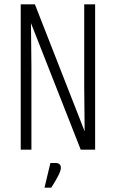

<svg xmlns="http://www.w3.org/2000/svg" viewBox="-20 -686 531 880"><path d="M234 61Q259 61 259 83.5Q259 106 215 174H184L211 61ZM368 -84 366 -286V-666H416V0H350Q159 -484 122 -580L124 -378V0H75V-666H140Q356 -116 368 -84Z"/></svg>

Font: Khand Light
Style: Regular
Weight: 300
Designer: Devanagari: Sanchit Sawaria, Jyotish Sonowal; Latin: Satya Rajpurohit
Foundry: Indian Type Foundry
Version: Version 1.101;PS 1.0;hotconv 1.0.78;makeotf.lib2.5.61930; tt